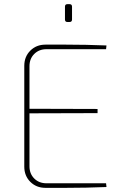

<svg xmlns="http://www.w3.org/2000/svg" viewBox="-20 -905 591 925"><path d="M199 -690Q248 -690 297 -690Q346 -690 395 -689Q444 -688 493 -686L491 -668H204Q168 -668 145 -645Q122 -622 122 -586V-104Q122 -68 145 -45Q168 -22 204 -22H491L493 -4Q444 -2 395 -1Q346 0 297 0Q248 0 199 0Q155 0 126 -29Q97 -58 97 -102V-588Q97 -632 126 -661Q155 -690 199 -690ZM114 -381 450 -380V-360L114 -359ZM315 -885Q327 -885 327 -873V-811Q327 -799 315 -799H305Q293 -799 293 -811V-873Q293 -885 305 -885Z"/></svg>

Font: Exo 2 Thin
Style: Regular
Weight: 250
Designer: Natanael Gama
Foundry: Natanael Gama
Version: Version 2.010